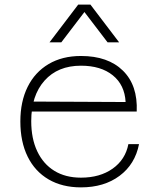

<svg xmlns="http://www.w3.org/2000/svg" viewBox="-20 -798 690 830"><path d="M330 12Q249 12 190 -22.5Q131 -57 99.5 -121Q68 -185 68 -273Q68 -359 99.5 -422.5Q131 -486 190 -521Q249 -556 330 -556Q447 -556 511.5 -492.5Q576 -429 571 -316H105V-359L523 -357Q519 -431 467.5 -472.5Q416 -514 330 -514Q230 -514 172.5 -449.5Q115 -385 115 -274Q115 -199 141 -144Q167 -89 215 -59.5Q263 -30 330 -30Q412 -30 467 -69Q522 -108 535 -175H581Q564 -88 497 -38Q430 12 330 12ZM194 -615 318 -778H371L495 -615H445L345 -746L245 -615Z"/></svg>

Font: Azeret Mono Thin Thin
Style: Regular
Weight: 250
Version: Version 1.002